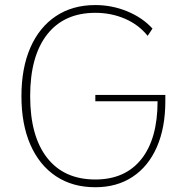

<svg xmlns="http://www.w3.org/2000/svg" viewBox="-20 -747 753 774"><path d="M101.6 -359.4Q101.6 -198.2 169.9 -110.8Q238.3 -23.4 364.3 -23.4Q484.4 -23.4 549.8 -105.5Q615.2 -187.5 615.2 -338.9H364.3V-364.3H646.5V-338.9Q646.5 -232.4 612.3 -154.3Q578.1 -76.2 514.6 -34.2Q451.2 7.8 364.3 7.8Q272.5 7.8 205.6 -36.6Q138.7 -81.1 102.5 -163.6Q66.4 -246.1 66.4 -359.4Q66.4 -472.7 102.5 -555.2Q138.7 -637.7 205.6 -682.1Q272.5 -726.6 364.3 -726.6Q431.6 -726.6 493.2 -701.2Q554.7 -675.8 594.7 -631.8L575.2 -602.5Q539.1 -647.5 483.9 -671.4Q428.7 -695.3 364.3 -695.3Q238.3 -695.3 169.9 -607.9Q101.6 -520.5 101.6 -359.4Z"/></svg>

Font: Min Sans VF VF
Style: Regular
Weight: 400
Designer: Jinseong-Kim, NotoSansCJK, Nunito
Foundry: Jinseong-Kim
Version: Version 1.420;Glyphs 3.1.2 (3151)